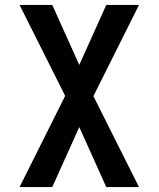

<svg xmlns="http://www.w3.org/2000/svg" viewBox="-20 -755 640 775"><path d="M59 0 243 -368 59 -735H191L300 -493L409 -735H541L357 -367L541 0H409L300 -242L191 0Z"/></svg>

Font: Iosevka Extended
Style: Bold
Weight: 700
Width: 7
Monospace: yes
Designer: Belleve Invis
Foundry: Belleve Invis
Version: Version 32.5.0; ttfautohint (v1.8.4)